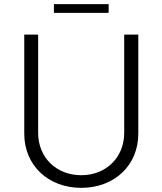

<svg xmlns="http://www.w3.org/2000/svg" viewBox="-20 -895 783 926"><path d="M579 -728V-254C579 -136 492 -50 372 -50C251 -50 164 -136 164 -254V-728H97V-250C97 -98 212 11 372 11C531 11 647 -97 647 -250V-728ZM240 -833H504V-875H240Z"/></svg>

Font: Wafeq Light
Style: Regular
Weight: 300
Designer: Rasmus Andersson & Azza Alameddine
Foundry: Google & TypeTogether
Version: Version 3.000;January 28, 2025;FontCreator 15.0.0.3014 64-bi